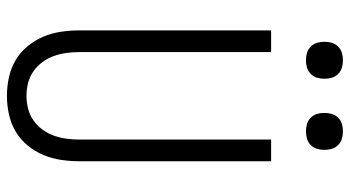

<svg xmlns="http://www.w3.org/2000/svg" viewBox="-242 -734 985 540"><g transform="rotate(90 250.0 -464.5)"><path d="M250 8Q224 8 198.5 2.5Q173 -3 150.5 -16Q128 -29 111 -49.5Q94 -70 84 -93.5Q74 -117 70 -143Q66 -169 66 -195V-735H127V-195Q127 -177 129.5 -159Q132 -141 138 -124Q144 -107 155 -92Q166 -77 181 -66.5Q196 -56 214 -51.5Q232 -47 250 -47Q268 -47 286 -51.5Q304 -56 319 -66.5Q334 -77 345 -92Q356 -107 362 -124Q368 -141 370.5 -159Q373 -177 373 -195V-735H434V-195Q434 -169 430 -143Q426 -117 416 -93.5Q406 -70 389 -49.5Q372 -29 349.5 -16Q327 -3 301.5 2.5Q276 8 250 8ZM350 -833Q339 -833 329 -836Q319 -839 311.5 -846.5Q304 -854 301 -864Q298 -874 298 -885Q298 -896 301 -906Q304 -916 311.5 -923.5Q319 -931 329 -934Q339 -937 350 -937Q361 -937 371 -934Q381 -931 388.5 -923.5Q396 -916 399 -906Q402 -896 402 -885Q402 -874 399 -864Q396 -854 388.5 -846.5Q381 -839 371 -836Q361 -833 350 -833ZM150 -833Q139 -833 129 -836Q119 -839 111.5 -846.5Q104 -854 101 -864Q98 -874 98 -885Q98 -896 101 -906Q104 -916 111.5 -923.5Q119 -931 129 -934Q139 -937 150 -937Q161 -937 171 -934Q181 -931 188.5 -923.5Q196 -916 199 -906Q202 -896 202 -885Q202 -874 199 -864Q196 -854 188.5 -846.5Q181 -839 171 -836Q161 -833 150 -833Z"/></g></svg>

Font: Iosevka SS18 Light
Style: Regular
Weight: 300
Monospace: yes
Designer: Belleve Invis
Foundry: Belleve Invis
Version: Version 25.1.1; ttfautohint (v1.8.4)